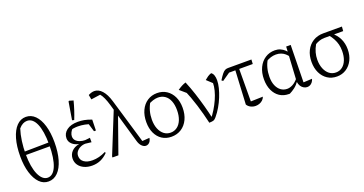

<svg xmlns="http://www.w3.org/2000/svg" viewBox="-38 -1409 3944 2081"><g transform="rotate(-20 1934.5 -368.0)"><path d="M261 8Q201 8 157 -37Q113 -82 88 -163Q63 -244 63 -352Q63 -469 88 -555Q113 -641 158.5 -688Q204 -735 265 -735Q326 -735 371 -690Q416 -645 440.5 -563Q465 -481 465 -371Q465 -256 440 -170.5Q415 -85 369 -38.5Q323 8 261 8ZM266 -34Q298 -34 323 -56Q348 -78 365.5 -120.5Q383 -163 392.5 -225Q402 -287 402 -368Q402 -446 392.5 -506Q383 -566 365 -607Q347 -648 321.5 -669Q296 -690 263 -690Q238 -690 214 -677.5Q190 -665 167 -638Q147 -577 137 -503.5Q127 -430 127 -356Q127 -281 137 -221.5Q147 -162 165.5 -120.5Q184 -79 209.5 -56.5Q235 -34 266 -34ZM90 -346V-385L436 -390V-346Z M765 8Q713 8 673 -10Q633 -28 610.5 -60Q588 -92 588 -133Q588 -181 619.5 -215.5Q651 -250 709 -261Q662 -269 631.5 -297.5Q601 -326 601 -365Q601 -421 648 -456.5Q695 -492 777 -492Q814 -492 849.5 -485.5Q885 -479 933 -461L921 -413Q880 -429 840 -437Q800 -445 761 -445Q713 -445 662 -431L708 -451Q686 -433 674.5 -409Q663 -385 663 -365Q663 -335 681 -316Q699 -297 727.5 -287.5Q756 -278 785 -278L842 -284V-233L774 -241Q743 -241 715.5 -228Q688 -215 671 -193Q654 -171 654 -142Q654 -96 690 -70.5Q726 -45 787 -45Q825 -45 862.5 -54.5Q900 -64 941 -84L947 -72Q907 -31 862.5 -11.5Q818 8 765 8ZM908 -336 870 -461H933L930 -336ZM748 -523 725 -529 759 -733 766 -739 814 -725Q801 -674 784.5 -623.5Q768 -573 748 -523Z M1224 -444 1067 0H999V-13L1198 -505ZM1364 -57 1448 -63Q1445 -41 1435.5 -25.5Q1426 -10 1412.5 -2.5Q1399 5 1385 5Q1361 5 1338.5 -17Q1316 -39 1304 -82L1172 -540Q1142 -644 1106 -685L999 -670L989 -724Q1008 -734 1025 -739Q1042 -744 1059 -744Q1107 -744 1146.5 -700Q1186 -656 1211 -572Z M1679 8Q1617 8 1571 -22Q1525 -52 1499.5 -106.5Q1474 -161 1474 -233Q1474 -310 1501 -368Q1528 -426 1577 -458.5Q1626 -491 1690 -491Q1752 -491 1799 -460Q1846 -429 1872 -374.5Q1898 -320 1898 -248Q1898 -172 1870.5 -114Q1843 -56 1793.5 -24Q1744 8 1679 8ZM1685 -37Q1728 -37 1761.5 -62Q1795 -87 1813.5 -134Q1832 -181 1832 -244Q1832 -306 1814 -350.5Q1796 -395 1762 -418.5Q1728 -442 1683 -442Q1655 -442 1624 -432Q1593 -422 1558 -402L1592 -429Q1566 -385 1553 -337.5Q1540 -290 1540 -239Q1540 -177 1558.5 -132Q1577 -87 1609.5 -62Q1642 -37 1685 -37Z M2114 5Q2089 -104 2056 -211.5Q2023 -319 1976 -428L2006 -372L1924 -443Q1950 -461 1973.5 -473.5Q1997 -486 2021 -493Q2053 -416 2078.5 -337.5Q2104 -259 2125.5 -180.5Q2147 -102 2164 -25L2138 -19Q2173 -61 2202 -108.5Q2231 -156 2253 -205.5Q2275 -255 2287 -302Q2299 -349 2299 -389Q2299 -394 2299 -399Q2299 -404 2298 -409L2306 -378L2236 -443Q2254 -459 2273 -472Q2292 -485 2316 -493Q2335 -480 2343 -455.5Q2351 -431 2351 -400Q2351 -360 2339 -312Q2327 -264 2306.5 -213.5Q2286 -163 2258 -115Q2230 -67 2197 -28Q2188 -17 2180 -10.5Q2172 -4 2164 -1Q2156 2 2144 3Q2132 4 2114 5Z M2410 -369 2394 -381Q2420 -423 2438 -445Q2456 -467 2471.5 -475Q2487 -483 2506 -483H2777L2774 -432H2501ZM2576 -483H2618L2616 -58L2756 -62Q2748 -40 2732 -25Q2716 -10 2694.5 -2Q2673 6 2650 6Q2620 6 2593.5 -7.5Q2567 -21 2553 -45Z M3042 8Q3039 8 3036.5 8Q3034 8 3032 8Q2971 8 2926 -22Q2881 -52 2856 -106.5Q2831 -161 2831 -233Q2831 -310 2859 -368Q2887 -426 2936 -458Q2985 -490 3048 -490Q3082 -490 3109.5 -478Q3137 -466 3158 -447Q3179 -428 3192 -405L3178 -373Q3165 -390 3146.5 -406.5Q3128 -423 3102 -433Q3076 -443 3044 -443Q3013 -443 2984 -434Q2955 -425 2918 -403L2944 -423Q2921 -386 2908.5 -338Q2896 -290 2896 -238Q2896 -179 2914 -137.5Q2932 -96 2963 -73.5Q2994 -51 3035 -51Q3065 -51 3098.5 -68.5Q3132 -86 3164 -125V-95Q3136 -55 3104.5 -31Q3073 -7 3042 8ZM3245 5Q3226 5 3206.5 -5.5Q3187 -16 3173.5 -37Q3160 -58 3156 -88L3179 -486H3231L3223 -57L3323 -62Q3317 -40 3304.5 -24.5Q3292 -9 3277 -2Q3262 5 3245 5Z M3598 -432Q3571 -432 3543 -423Q3515 -414 3493 -400Q3469 -358 3458 -317.5Q3447 -277 3447 -236Q3447 -177 3465.5 -132Q3484 -87 3516.5 -62Q3549 -37 3592 -37Q3634 -37 3666 -61.5Q3698 -86 3715.5 -131Q3733 -176 3733 -236Q3733 -275 3724.5 -309.5Q3716 -344 3698 -377.5Q3680 -411 3651 -447L3692 -449Q3796 -366 3796 -231Q3796 -161 3769 -107Q3742 -53 3695 -22.5Q3648 8 3588 8Q3526 8 3479.5 -22.5Q3433 -53 3406.5 -107.5Q3380 -162 3380 -234Q3380 -308 3408 -364Q3436 -420 3487 -451.5Q3538 -483 3605 -483H3821L3817 -432Z"/></g></svg>

Font: Piazzolla 24pt Light
Style: Regular
Weight: 300
Designer: Juan Pablo del Peral
Foundry: Huerta Tipografica
Version: Version 2.005